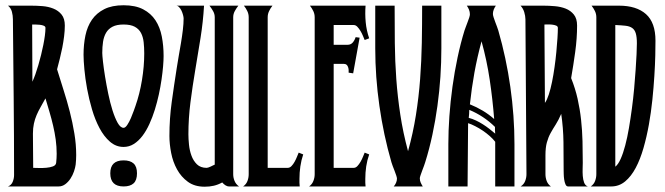

<svg xmlns="http://www.w3.org/2000/svg" viewBox="-20 -705 2513 726"><path d="M195.8 -442.9Q207.5 -404.3 220.5 -364Q233.4 -323.7 243.9 -282.7Q254.4 -241.7 261.2 -200.4Q268.1 -159.2 268.1 -118.7Q268.1 -110.4 267.6 -100.8Q267.1 -91.3 266.1 -82.5Q264.6 -71.3 259.8 -56.9Q254.9 -42.5 246.6 -29.8Q238.3 -17.1 226.8 -8.5Q215.3 0 201.7 0H10.3Q22.9 -4.9 28.1 -17.6Q33.2 -30.3 33.2 -43Q33.2 -190.9 31.7 -337.4Q30.3 -483.9 28.8 -631.8Q28.8 -646 25.1 -660.2Q21.5 -674.3 10.3 -683.6H97.2Q117.7 -683.6 140.1 -681.9Q162.6 -680.2 181.6 -672.6Q200.7 -665 212.9 -649.9Q225.1 -634.8 225.1 -608.4Q225.1 -588.9 222.4 -567.6Q219.7 -546.4 215.6 -525.1Q211.4 -503.9 206.1 -482.9Q200.7 -461.9 195.8 -442.9ZM105.5 -70.3Q112.8 -70.3 126.7 -69.8Q140.6 -69.3 155 -70.6Q169.4 -71.8 180.4 -75.9Q191.4 -80.1 192.4 -89.8Q193.4 -98.1 193.8 -106.7Q194.3 -115.2 194.3 -123.5Q194.3 -150.4 190.7 -177Q187 -203.6 180.9 -229.7Q174.8 -255.9 167.2 -281.5Q159.7 -307.1 151.9 -333Q142.1 -314.9 133.5 -300Q125 -285.2 118.4 -269.8Q111.8 -254.4 108.2 -237.5Q104.5 -220.7 104.5 -199.2ZM102.5 -396Q107.9 -407.7 113.8 -424.1Q119.6 -440.4 125 -459Q130.4 -477.5 135.3 -497.1Q140.1 -516.6 143.8 -535.2Q147.5 -553.7 149.7 -570.3Q151.9 -586.9 151.9 -599.6Q151.9 -605 145.5 -607.7Q139.2 -610.4 130.6 -611.3Q122.1 -612.3 113.8 -612.3Q105.5 -612.3 101.6 -612.3Z M447.3 0Q397 0 397 -49.8Q397 -98.6 447.3 -98.6Q472.2 -98.6 485.1 -86.9Q498 -75.2 498 -49.8Q498 -23.4 485.1 -11.7Q472.2 0 447.3 0ZM447.3 -685.1Q492.2 -685.1 521.5 -669.7Q550.8 -654.3 567.9 -628.2Q585 -602.1 591.8 -567.1Q598.6 -532.2 598.6 -493.2Q598.6 -477.5 596.7 -454.3Q594.7 -431.2 590.8 -404.1Q586.9 -377 580.6 -347.7Q574.2 -318.4 565.4 -290Q556.6 -261.7 544.9 -236.1Q533.2 -210.4 518.6 -191.2Q503.9 -171.9 486.1 -160.6Q468.3 -149.4 447.3 -149.4Q418.5 -149.4 395.8 -169.2Q373 -189 356.2 -220.7Q339.4 -252.4 327.9 -291.5Q316.4 -330.6 309.3 -369.4Q302.2 -408.2 299.1 -442.4Q295.9 -476.6 295.9 -498Q295.9 -536.6 303 -570.8Q310.1 -605 327.6 -630.4Q345.2 -655.8 374.3 -670.4Q403.3 -685.1 447.3 -685.1ZM525.4 -502.9Q525.4 -525.4 523.2 -545.4Q521 -565.4 513.2 -580.3Q505.4 -595.2 489.7 -603.8Q474.1 -612.3 447.3 -612.3Q421.4 -612.3 405.5 -604Q389.6 -595.7 381.1 -581.1Q372.6 -566.4 369.6 -546.9Q366.7 -527.3 366.7 -504.9Q366.7 -496.1 369.4 -471.7Q372.1 -447.3 377.2 -415.8Q382.3 -384.3 389.4 -350.1Q396.5 -315.9 405.5 -287.4Q414.6 -258.8 425 -240.2Q435.5 -221.7 447.3 -221.7Q454.1 -221.7 461.4 -232.9Q468.8 -244.1 474.9 -258.3Q481 -272.5 485.8 -286.1Q490.7 -299.8 492.2 -304.2Q508.3 -350.1 516.8 -402.1Q525.4 -454.1 525.4 -502.9Z M751.5 -683.6Q748 -622.6 738.3 -561.8Q728.5 -501 718.3 -440.2Q708 -379.4 700.2 -318.6Q692.4 -257.8 692.4 -197.3Q692.4 -180.2 694.6 -158.2Q696.8 -136.2 703.9 -116.7Q710.9 -97.2 724.6 -83.7Q738.3 -70.3 761.7 -70.3Q764.2 -70.3 768.3 -71.8Q772.5 -73.2 777.1 -75.4Q781.7 -77.6 785.6 -79.6Q789.6 -81.5 792 -82.5V-639.6Q792 -652.3 785.6 -663.3Q779.3 -674.3 772 -683.6H881.3Q874 -674.3 867.9 -663.3Q861.8 -652.3 861.8 -639.6V-46.4Q861.8 -33.2 866.9 -20.8Q872.1 -8.3 883.8 0H846.7Q838.9 0 832.3 -4.4Q825.7 -8.8 820.3 -15.1Q804.2 -6.3 788.3 -2.7Q772.5 1 753.9 1Q715.8 1 690.4 -17.6Q665 -36.1 649.4 -64.5Q633.8 -92.8 627.2 -126.7Q620.6 -160.6 620.6 -190.9Q620.6 -256.3 629.4 -319.8Q638.2 -383.3 648.4 -448.2Q651.4 -468.8 655.8 -493.2Q660.2 -517.6 664.3 -542.5Q668.5 -567.4 671.4 -591.6Q674.3 -615.7 674.3 -635.3Q674.3 -640.1 672.1 -648.4Q669.9 -656.7 666.3 -664.6Q662.6 -672.4 657.2 -678Q651.9 -683.6 646 -683.6Z M899.4 0Q911.1 -8.3 915.8 -20.8Q920.4 -33.2 920.4 -46.4V-639.6Q920.4 -652.3 915 -663.3Q909.7 -674.3 902.3 -683.6H1010.3Q1002.9 -674.3 997.6 -663.3Q992.2 -652.3 992.2 -639.6V-70.3H1067.9Q1075.7 -70.3 1082.3 -77.1Q1088.9 -84 1094 -93.3Q1099.1 -102.5 1103 -112.3Q1106.9 -122.1 1109.4 -127.9L1126.5 -121.1Q1119.1 -99.1 1115.7 -75.7Q1112.3 -52.2 1112.3 -28.8Q1112.3 -21.5 1112.3 -14.2Q1112.3 -6.8 1113.3 0Z M1148.9 0Q1160.2 -8.3 1165 -20.8Q1169.9 -33.2 1169.9 -46.4V-639.6Q1169.9 -652.3 1164.6 -663.3Q1159.2 -674.3 1151.9 -683.6H1362.3Q1359.9 -652.8 1362.8 -621.3Q1365.7 -589.8 1376 -560.1L1358.9 -553.7Q1356.4 -559.6 1352.5 -569.1Q1348.6 -578.6 1343.3 -587.6Q1337.9 -596.7 1331.5 -603.5Q1325.2 -610.4 1317.4 -610.4H1241.7V-535.6H1293.9Q1306.6 -535.6 1314 -544.4Q1321.3 -553.2 1324.7 -564.5L1339.8 -562.5L1315.4 -427.7L1298.3 -430.2Q1298.8 -435.1 1298.3 -440.7Q1297.9 -446.3 1296.1 -451.4Q1294.4 -456.5 1290.8 -460Q1287.1 -463.4 1280.8 -463.4H1241.7V-70.3H1317.4Q1325.2 -70.3 1331.5 -77.1Q1337.9 -84 1343.3 -93.3Q1348.6 -102.5 1352.5 -112.3Q1356.4 -122.1 1358.9 -127.9L1376 -121.1Q1368.2 -99.1 1364.7 -75.7Q1361.3 -52.2 1361.3 -28.8Q1361.3 -21.5 1361.3 -14.2Q1361.3 -6.8 1362.3 0Z M1468.8 0Q1474.1 -5.9 1477.5 -13.7Q1481 -21.5 1481 -29.8Q1481 -33.2 1478.3 -41.5Q1475.6 -49.8 1471.9 -59.3Q1468.3 -68.8 1464.8 -77.6Q1461.4 -86.4 1460 -91.8Q1430.2 -194.8 1414.6 -304.7Q1398.9 -414.6 1398.9 -522V-683.6H1472.2Q1472.2 -610.8 1472.9 -542.2Q1473.6 -473.6 1478.5 -406.2Q1483.4 -338.9 1493.7 -271.2Q1503.9 -203.6 1522.9 -133.3Q1542 -202.1 1552.7 -270Q1563.5 -337.9 1568.6 -406.2Q1573.7 -474.6 1575 -543.5Q1576.2 -612.3 1576.2 -683.6H1648.9V-522Q1648.9 -469.7 1645.3 -414.6Q1641.6 -359.4 1634 -304.4Q1626.5 -249.5 1615 -195.6Q1603.5 -141.6 1587.9 -91.8Q1586.4 -86.9 1583.3 -78.1Q1580.1 -69.3 1576.4 -59.8Q1572.8 -50.3 1570.1 -42.2Q1567.4 -34.2 1567.4 -30.8Q1567.4 -22 1570.8 -14.4Q1574.2 -6.8 1578.6 0Z M1855 -683.6Q1850.1 -676.8 1846.9 -668.7Q1843.8 -660.6 1843.8 -652.3Q1843.8 -647.9 1846.4 -639.6Q1849.1 -631.3 1852.5 -622.1Q1856 -612.8 1859.4 -603.8Q1862.8 -594.7 1864.3 -589.4Q1894 -486.8 1909.7 -376.7Q1925.3 -266.6 1925.3 -160.2V0H1852.5V-168.9Q1844.2 -179.7 1831.8 -190.7Q1819.3 -201.7 1805.2 -211.2Q1791 -220.7 1776.6 -228Q1762.2 -235.4 1750 -239.3Q1750 -178.7 1749 -119.6Q1748 -60.5 1748 0H1675.3V-160.2Q1675.3 -210 1679.2 -265.4Q1683.1 -320.8 1690.9 -377.2Q1698.7 -433.6 1710.2 -487.8Q1721.7 -542 1736.3 -589.4Q1737.8 -594.2 1741.2 -603Q1744.6 -611.8 1748 -621.1Q1751.5 -630.4 1754.2 -638.4Q1756.8 -646.5 1756.8 -650.9Q1756.8 -660.2 1753.4 -668.5Q1750 -676.8 1745.1 -683.6ZM1848.6 -254.9Q1842.8 -329.1 1831.8 -403.1Q1820.8 -477.1 1800.8 -548.8Q1784.7 -489.7 1773.9 -430.4Q1763.2 -371.1 1756.8 -310.5Q1782.2 -300.3 1805.2 -286.6Q1828.1 -272.9 1848.6 -254.9ZM1754.4 -289.6Q1754.4 -282.2 1753.9 -274.4Q1753.4 -266.6 1752.4 -259.3Q1766.1 -255.9 1779.5 -249.5Q1793 -243.2 1805.7 -235.1Q1818.4 -227.1 1830.1 -218Q1841.8 -209 1852.5 -199.7Q1851.6 -206.1 1851.6 -212.6Q1851.6 -219.2 1851.6 -225.1Q1809.6 -266.6 1754.4 -289.6Z M2102.1 -274.4Q2091.8 -250.5 2081.3 -234.1Q2070.8 -217.8 2062 -201.9Q2053.2 -186 2047.9 -166.7Q2042.5 -147.5 2042.5 -117.7V-46.4Q2042.5 -33.2 2047.1 -20.8Q2051.8 -8.3 2063 0H1948.7Q1960.9 -7.8 1965.8 -20.5Q1970.7 -33.2 1970.7 -46.4L1966.8 -631.8Q1966.8 -637.7 1965.6 -645Q1964.4 -652.3 1962.2 -659.4Q1960 -666.5 1956.3 -672.9Q1952.6 -679.2 1948.2 -683.6H2035.2Q2055.7 -683.6 2078.1 -681.6Q2100.6 -679.7 2119.1 -672.4Q2137.7 -665 2149.9 -649.9Q2162.1 -634.8 2162.1 -608.4Q2162.1 -560.1 2155 -508.5Q2147.9 -457 2139.6 -409.7Q2155.3 -370.6 2164.1 -331.3Q2172.9 -292 2177.2 -252Q2181.6 -211.9 2182.6 -171.4Q2183.6 -130.9 2183.6 -89.8Q2183.6 -81.5 2183.1 -67.6Q2182.6 -53.7 2183.6 -39.8Q2184.6 -25.9 2188.7 -14.6Q2192.9 -3.4 2202.6 0H2127.9Q2121.6 0 2118.2 -8.1Q2114.7 -16.1 2113.3 -26.4Q2111.8 -36.6 2111.6 -46.4Q2111.3 -56.2 2111.3 -60.1Q2111.3 -113.8 2110.6 -167.5Q2109.9 -221.2 2102.1 -274.4ZM2040.5 -315.9Q2048.3 -326.7 2055.2 -347.7Q2062 -368.7 2067.4 -395.3Q2072.8 -421.9 2076.9 -451.4Q2081.1 -481 2083.7 -509Q2086.4 -537.1 2087.9 -560.8Q2089.4 -584.5 2089.4 -599.6Q2089.4 -605.5 2083 -608.2Q2076.7 -610.8 2068.1 -611.8Q2059.6 -612.8 2051.3 -612.5Q2043 -612.3 2038.6 -612.3Z M2213.9 0Q2225.6 -8.3 2230.2 -20.8Q2234.9 -33.2 2234.9 -46.4V-639.6Q2234.9 -652.3 2229.5 -663.3Q2224.1 -674.3 2216.8 -683.6H2320.3Q2386.7 -683.6 2422.6 -651.6Q2458.5 -619.6 2458.5 -551.3Q2458.5 -530.3 2457.8 -495.6Q2457 -460.9 2454.3 -418.2Q2451.7 -375.5 2446.8 -327.9Q2441.9 -280.3 2433.6 -233.9Q2425.3 -187.5 2413.1 -145Q2400.9 -102.5 2383.8 -70.3Q2366.7 -38.1 2343.8 -19Q2320.8 0 2291.5 0ZM2306.6 -74.7Q2317.4 -83 2326.9 -104.2Q2336.4 -125.5 2344.2 -155.3Q2352.1 -185.1 2358.2 -220.9Q2364.3 -256.8 2369.4 -294.9Q2374.5 -333 2377.9 -370.6Q2381.3 -408.2 2383.5 -441.2Q2385.7 -474.1 2387 -500.2Q2388.2 -526.4 2388.2 -541Q2388.2 -565.4 2384 -579.1Q2379.9 -592.8 2370.1 -599.4Q2360.4 -606 2344.7 -607.7Q2329.1 -609.4 2306.6 -610.4Z"/></svg>

Font: XAYAX
Style: Regular
Weight: 400
Designer: Peter Wiegel
Foundry: Peter Wiegel
Version: Version 1.000 2009 initial release